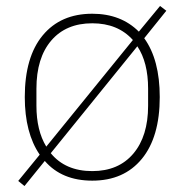

<svg xmlns="http://www.w3.org/2000/svg" viewBox="-20 -592 618 643"><path d="M537 -556 463 -464Q515 -392 515 -267Q515 -133 455 -60Q395 13 289 13Q187 13 130 -53L62 31L41 14L113 -74Q63 -147 63 -267Q63 -401 123 -473.5Q183 -546 289 -546Q385 -546 445 -486L516 -572ZM102 -238Q102 -155 135 -101L425 -458Q375 -514 289 -514Q201 -514 151.5 -456Q102 -398 102 -295ZM476 -295Q476 -383 440 -437L150 -79Q199 -19 289 -19Q377 -19 426.5 -77.5Q476 -136 476 -238Z"/></svg>

Font: IBM Plex Sans JP ExtraLight
Style: Regular
Weight: 200
Designer: Mike Abbink; Paul van der Laan; Pieter van Rosmalen; Wujin Sim; Yejin Wi; Jinhee Kim; Boomi Park; Yona Kim; Kichan Ma
Foundry: Sandoll Inc.
Version: Version 1.001